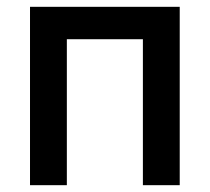

<svg xmlns="http://www.w3.org/2000/svg" viewBox="-20 -543 615 563"><path d="M507 0H399V-428H176V0H68V-523H507Z"/></svg>

Font: Oxford Sans SemiBold
Style: Regular
Weight: 600
Designer: Matt McInerney, Pablo Impallari, Rodrigo Fuenzalida
Foundry: Matt McInerney, Pablo Impallari, Rodrigo Fuenzalida
Version: Version 3.000g; ttfautohint (v1.5) -l 8 -r 28 -G 28 -x 14 -D